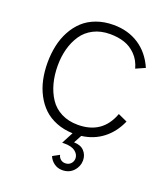

<svg xmlns="http://www.w3.org/2000/svg" viewBox="-166 -818 1030 1178"><g transform="rotate(20 349.0 -228.5)"><path d="M647.9 -170.9Q614.3 -94.2 554.9 -48.6Q495.6 -2.9 417 6.8L389.2 59.1Q433.1 59.6 456.1 84.5Q479 109.4 479 145Q479 183.6 451.4 213.9Q423.8 244.1 377.9 244.1Q347.7 244.1 324.2 226.8Q300.8 209.5 291 184.1L335 160.2Q337.4 175.3 350.1 186.8Q362.8 198.2 380.9 198.2Q403.3 198.2 417.2 183.8Q431.2 169.4 431.2 148.9Q431.2 123.5 407.7 104.7Q384.3 85.9 337.9 85.9H321.3L361.3 9.8Q302.7 7.8 254.2 -11.5Q205.6 -30.8 171.6 -63.2Q137.7 -95.7 114.3 -140.1Q90.8 -184.6 79.8 -236.1Q68.8 -287.6 68.8 -345.2Q68.8 -403.8 80.1 -456.3Q91.3 -508.8 115.5 -553.7Q139.6 -598.6 174.8 -631.3Q210 -664.1 260.5 -682.6Q311 -701.2 372.1 -701.2Q466.8 -701.2 537.6 -655Q608.4 -608.9 647 -521L586.9 -494.1Q573.2 -545.4 540 -579.3Q506.8 -613.3 464.8 -627.2Q422.9 -641.1 371.1 -641.1Q310.1 -641.1 263.4 -617.2Q216.8 -593.3 189.2 -552.2Q161.6 -511.2 147.7 -460Q133.8 -408.7 133.8 -350.1Q133.8 -288.6 147.7 -235.8Q161.6 -183.1 189.5 -140.6Q217.3 -98.1 264.4 -74Q311.5 -49.8 373 -49.8Q533.7 -49.8 587.9 -198.2Z"/></g></svg>

Font: HK Grotesk Light
Style: Regular
Weight: 300
Designer: Alfredo Marco Pradil and Stefan Peev
Foundry: Hanken Design Co.
Version: Version 1.045;PS 001.045;hotconv 1.0.88;makeotf.lib2.5.64775